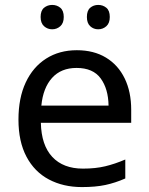

<svg xmlns="http://www.w3.org/2000/svg" viewBox="-20 -750 604 780"><path d="M292 -546Q361 -546 410.5 -516Q460 -486 486.5 -431.5Q513 -377 513 -304V-251H146Q148 -160 192.5 -112.5Q237 -65 317 -65Q368 -65 407.5 -74.5Q447 -84 489 -102V-25Q448 -7 408 1.5Q368 10 313 10Q237 10 178.5 -21Q120 -52 87.5 -113.5Q55 -175 55 -264Q55 -352 84.5 -415Q114 -478 167.5 -512Q221 -546 292 -546ZM291 -474Q228 -474 191.5 -433.5Q155 -393 148 -321H421Q420 -389 389 -431.5Q358 -474 291 -474ZM145 -681Q145 -707 159 -718.5Q173 -730 192 -730Q211 -730 225 -718.5Q239 -707 239 -681Q239 -656 225 -643.5Q211 -631 192 -631Q173 -631 159 -643.5Q145 -656 145 -681ZM333 -681Q333 -707 346.5 -718.5Q360 -730 379 -730Q398 -730 412 -718.5Q426 -707 426 -681Q426 -656 412 -643.5Q398 -631 379 -631Q360 -631 346.5 -643.5Q333 -656 333 -681Z"/></svg>

Font: Noto Sans Pahawh Hmong
Style: Regular
Weight: 400
Designer: Monotype Design Team
Foundry: Monotype Imaging Inc.
Version: Version 2.001; ttfautohint (v1.8.4.7-5d5b)